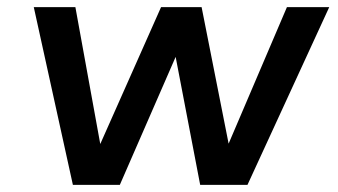

<svg xmlns="http://www.w3.org/2000/svg" viewBox="-20 -520 951 540"><path d="M906 -500 676 0H543L474 -360L317 0H185L75 -500H192L262 -115L433 -500H547L623 -116L787 -500Z"/></svg>

Font: Kulim Park SemiBold
Style: Italic
Weight: 600
Italic angle: -8°
Designer: Noponies / Dale Sattler
Foundry: Noponies
Version: Version 1.000; ttfautohint (v1.8.3)